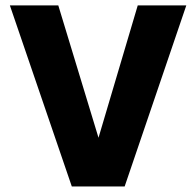

<svg xmlns="http://www.w3.org/2000/svg" viewBox="-20 -670 705 690"><path d="M15.5 -650.5H189.5L334 -175L475 -650.5H649.5L428 0H238Z"/></svg>

Font: Overused Grotesk ExtraBold
Style: Regular
Weight: 800
Version: Version 0.004